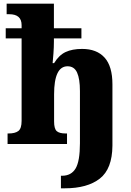

<svg xmlns="http://www.w3.org/2000/svg" viewBox="-20 -780 707 1040"><path d="M310 172H316Q366 172 389.5 132.5Q413 93 413 -4V-287Q413 -353 397.5 -387Q382 -421 346 -421Q273 -421 273 -269V-122Q273 -83 287 -70Q301 -57 336 -57H343V0H21V-57H26Q62 -57 79.5 -70.5Q97 -84 97 -125V-572H11V-627H97V-644Q97 -703 30 -703H16V-760H272V-627H421V-572H272V-555Q272 -525 269.5 -490.5Q267 -456 265 -438H273Q299 -481 335 -498Q371 -515 425 -515Q504 -515 546.5 -468Q589 -421 589 -323V9Q588 135 520.5 187.5Q453 240 331 240H310Z"/></svg>

Font: Noto Serif ExtraBold
Style: Regular
Weight: 800
Designer: Monotype Design Team
Foundry: Monotype Imaging Inc.
Version: Version 1.001